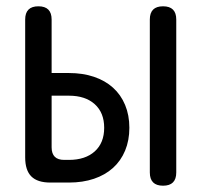

<svg xmlns="http://www.w3.org/2000/svg" viewBox="-20 -580 640 610"><path d="M144 -348H199Q243 -348 278.5 -336Q314 -324 339 -301.5Q364 -279 377.5 -246.5Q391 -214 391 -174Q391 -134 377.5 -101.5Q364 -69 339 -46.5Q314 -24 278.5 -12Q243 0 199 0H140Q99 0 79.5 -19.5Q60 -39 60 -80V-518Q60 -539 70.5 -549.5Q81 -560 102 -560Q123 -560 133.5 -549.5Q144 -539 144 -518ZM144 -112Q144 -92 154 -82Q164 -72 184 -72H199Q251 -72 281 -99Q311 -126 311 -174Q311 -222 281 -249Q251 -276 199 -276H144ZM540 -32Q540 -11 529.5 -0.5Q519 10 498 10Q477 10 466.5 -0.5Q456 -11 456 -32V-518Q456 -539 466.5 -549.5Q477 -560 498 -560Q519 -560 529.5 -549.5Q540 -539 540 -518Z"/></svg>

Font: Maple Mono NF
Style: Regular
Weight: 400
Monospace: yes
Designer: subframe7536
Version: Version 7.000